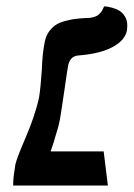

<svg xmlns="http://www.w3.org/2000/svg" viewBox="-20 -576 415 596"><path d="M101.1 -272.9Q106 -301.3 109.9 -359.9Q111.3 -409.2 119.1 -446.8Q122.6 -464.4 131.8 -477.5Q141.1 -490.7 152.6 -498.3Q164.1 -505.9 180.9 -510.5Q197.8 -515.1 212.2 -517.1Q226.6 -519 246.1 -520Q255.4 -520 262 -521Q268.6 -522 276.9 -525.1Q285.2 -528.3 291.7 -536.1Q298.3 -543.9 303.2 -556.2Q306.2 -556.2 311 -555.7Q315.9 -555.2 328.1 -552Q340.3 -548.8 349.9 -543.2Q359.4 -537.6 367.2 -525.9Q375 -514.2 375 -498Q375 -486.8 374 -481Q367.2 -449.2 327.1 -428.7Q288.1 -408.7 223.1 -403.8Q196.3 -401.9 190.9 -369.1Q189.5 -363.3 179.2 -291Q170.9 -233.9 166 -205.1Q165 -201.7 163.6 -194.3Q162.1 -187 161.1 -183.1Q144 -124 137.2 -106H301.8L314.9 0H21V-6.8Q21 -25.9 27.8 -65.9Q32.7 -86.4 57.1 -143.1Q88.9 -216.3 101.1 -272.9Z"/></svg>

Font: Linux Libertine G
Style: Semibold Italic
Weight: 600
Italic angle: -11.5°
Designer: Philipp H. Poll
Foundry: Philipp H. Poll
Version: Version 5.1.1